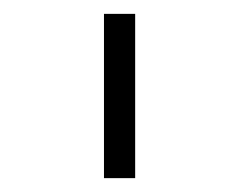

<svg xmlns="http://www.w3.org/2000/svg" viewBox="-20 -750 326 277"><path d="M175 -493H130V-730H175Z"/></svg>

Font: Afta serif
Style: Regular
Weight: 400
Designer: parq.ink
Foundry: Oriol Esparraguera Font
Version: Version 1.000